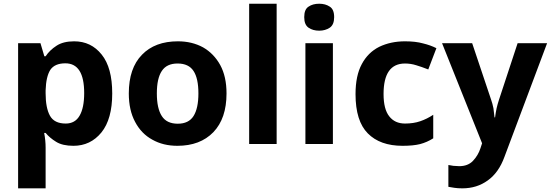

<svg xmlns="http://www.w3.org/2000/svg" viewBox="-20 -780 2983 1040"><path d="M381.8 -556.2Q473.6 -556.2 530.8 -484.4Q587.9 -413.6 587.9 -273.9Q587.9 -134.8 529.3 -62.5Q470.2 9.8 377.9 9.8Q318.8 9.8 284.2 -11.7Q249 -33.2 227.1 -60.1H219.2Q227.1 -19.5 227.1 20V240.2H78.1V-545.9H199.2L220.2 -475.1H227.1Q249 -508.3 286.1 -532.2Q322.3 -556.2 381.8 -556.2ZM334 -437Q276.4 -437 252.4 -401.4Q229.5 -365.2 227.1 -291V-274.9Q227.1 -195.8 250.5 -153.3Q273.9 -110.8 335.9 -110.8Q386.7 -110.8 411.1 -153.3Q436 -195.8 436 -275.9Q436 -437 334 -437Z M1207 -273.9Q1207 -138.2 1135.7 -64Q1064 9.8 940.9 9.8Q863.8 9.8 805.2 -23.4Q745.6 -55.7 711.9 -119.6Q677.7 -183.1 677.7 -273.9Q677.7 -410.6 749 -483.4Q819.3 -556.2 943.8 -556.2Q1020 -556.2 1080.1 -523.4Q1138.7 -489.7 1172.9 -427.7Q1207 -365.2 1207 -273.9ZM829.6 -273.9Q829.6 -192.9 856.4 -151.4Q882.8 -109.9 942.9 -109.9Q1002 -109.9 1028.3 -151.4Q1054.7 -193.4 1054.7 -273.9Q1054.7 -355.5 1028.3 -395.5Q1002 -436 941.9 -436Q882.8 -436 856.4 -395.5Q829.6 -355.5 829.6 -273.9Z M1478.5 0H1329.6V-759.8H1478.5Z M1709 -759.8Q1742.7 -759.8 1766.1 -744.1Q1790 -729.5 1790 -687Q1790 -646 1766.1 -629.9Q1741.7 -613.8 1709 -613.8Q1674.8 -613.8 1651.4 -629.9Q1627.9 -646 1627.9 -687Q1627.9 -729.5 1651.4 -744.1Q1674.3 -759.8 1709 -759.8ZM1783.2 -545.9V0H1634.3V-545.9Z M2160.6 9.8Q2038.6 9.8 1972.2 -57.6Q1905.8 -124.5 1905.8 -270Q1905.8 -370.6 1939.9 -433.1Q1973.1 -495.6 2034.2 -526.4Q2096.2 -556.2 2173.8 -556.2Q2231.4 -556.2 2271.5 -544.9Q2312 -535.2 2343.8 -519L2299.8 -403.8Q2262.2 -418.5 2233.9 -426.8Q2204.6 -436 2173.8 -436Q2057.6 -436 2057.6 -271Q2057.6 -188.5 2088.4 -149.9Q2118.7 -110.8 2173.8 -110.8Q2220.2 -110.8 2256.8 -123.5Q2292.5 -135.7 2326.7 -158.2V-30.8Q2293 -9.3 2255.4 0.5Q2218.3 9.8 2160.6 9.8Z M2374.5 -545.9H2537.6L2640.6 -238.8Q2647.9 -218.3 2652.8 -193.4Q2656.2 -170.4 2658.7 -144H2661.6Q2664.6 -168 2669.9 -193.4Q2674.8 -214.8 2682.6 -238.8L2783.7 -545.9H2943.4L2712.4 69.8Q2681.6 154.8 2622.1 197.3Q2563 240.2 2484.4 240.2Q2459.5 240.2 2440.9 237.3Q2425.3 235.4 2408.7 231.9V113.8Q2412.1 114.3 2420.9 115.7Q2429.7 117.2 2435.1 118.2Q2456.5 120.1 2467.3 120.1Q2514.2 120.1 2541.5 91.8Q2569.8 62 2582.5 22.9L2591.3 -3.9Z"/></svg>

Font: Droid Sans Thai
Style: Bold
Weight: 700
Designer: Steve Matteson
Foundry: Ascender Corporation
Version: Version 1.00